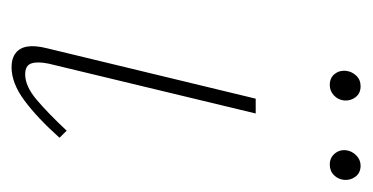

<svg xmlns="http://www.w3.org/2000/svg" viewBox="-172 -452 629 324"><g transform="rotate(90 142.0 -290.5)"><path d="M94 4Q79 4 70 -3Q61 -10 59 -23Q57 -36 62 -56L147 -408H172L88 -59Q84 -40 87.5 -29.5Q91 -19 106 -19Q126 -19 149 -38.5Q172 -58 201 -89L213 -77Q180 -40 150.5 -18Q121 4 94 4ZM124 -533Q112 -533 105.5 -541Q99 -549 100 -560Q101 -570 108 -577.5Q115 -585 126 -585Q138 -585 144.5 -576.5Q151 -568 150 -557Q149 -547 141.5 -540Q134 -533 124 -533ZM258 -533Q247 -533 240 -541Q233 -549 234 -560Q235 -570 242.5 -577.5Q250 -585 260 -585Q272 -585 278.5 -576.5Q285 -568 284 -557Q283 -547 276 -540Q269 -533 258 -533Z"/></g></svg>

Font: Ysabeau Infant Thin
Style: Italic
Weight: 250
Italic angle: -12°
Designer: Christian Thalmann (Catharsis Fonts)
Version: Version 2.001;gftools[0.9.30]; featfreeze: ss01,ss02,lnum